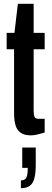

<svg xmlns="http://www.w3.org/2000/svg" viewBox="-20 -700 271 1010"><path d="M142 12Q107 12 87.5 -2.5Q68 -17 61 -43.5Q54 -70 54 -104V-441H15V-527H56L74 -680H157V-527H215V-441H157V-117Q157 -95 162 -85Q167 -75 182 -75H215V-3Q202 1 189 4.5Q176 8 164.5 10Q153 12 142 12ZM90 290V249Q111 249 118.5 234.5Q126 220 126 183H97V76H168V166Q168 212 160.5 239Q153 266 136 278Q119 290 90 290Z"/></svg>

Font: Archivo ExtraCondensed SemiBold
Style: Regular
Weight: 600
Width: 2
Designer: Hector Gatti
Foundry: Omnibus-Type
Version: Version 2.001